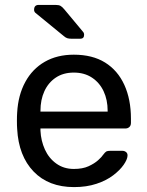

<svg xmlns="http://www.w3.org/2000/svg" viewBox="-20 -753 600 783"><path d="M282 10Q178 10 117 -53.5Q56 -117 50 -227Q49 -240 49 -260.5Q49 -281 50 -294Q54 -365 83 -418.5Q112 -472 162.5 -501Q213 -530 281 -530Q357 -530 408.5 -498Q460 -466 487 -407Q514 -348 514 -269V-252Q514 -241 507.5 -235Q501 -229 491 -229H145Q145 -228 145 -225Q145 -222 145 -220Q147 -179 163 -143.5Q179 -108 209.5 -86Q240 -64 281 -64Q317 -64 341 -75Q365 -86 380 -99.5Q395 -113 400 -121Q409 -133 414 -135.5Q419 -138 430 -138H479Q488 -138 494.5 -132.5Q501 -127 500 -117Q499 -102 484 -80.5Q469 -59 441.5 -38Q414 -17 373.5 -3.5Q333 10 282 10ZM145 -298H419V-301Q419 -346 402.5 -381Q386 -416 355 -436.5Q324 -457 281 -457Q238 -457 207.5 -436.5Q177 -416 161 -381Q145 -346 145 -301ZM273 -595Q262 -595 255 -597Q248 -599 240 -606L124 -701Q119 -706 119 -713Q119 -733 138 -733H206Q220 -733 227 -729Q234 -725 243 -714L318 -624Q323 -619 323 -611Q323 -595 307 -595Z"/></svg>

Font: Rubik Light
Style: Regular
Weight: 400
Version: Version 2.101